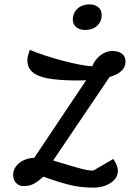

<svg xmlns="http://www.w3.org/2000/svg" viewBox="-20 -833 639 878"><path d="M481 -481 223 -99 280 -82Q333 -66 359 -59.5Q385 -53 407 -53L498 -106Q519 -76 519 -52Q519 -19 486.5 3Q454 25 407 25Q350 25 300.5 13Q251 1 178 -25Q153 -2 133 8Q113 18 89 18Q66 18 53 3Q40 -12 40 -33Q40 -62 65 -85Q90 -108 137 -112L374 -466Q358 -465 322 -465Q244 -466 197 -475Q150 -484 127.5 -504Q105 -524 105 -559Q105 -572 116 -605Q181 -578 268.5 -555Q356 -532 402 -530Q415 -562 440.5 -581Q466 -600 494 -600Q521 -600 537.5 -587.5Q554 -575 554 -551Q554 -502 481 -481ZM313 -743Q313 -774 334.5 -793.5Q356 -813 389 -813Q414 -813 429.5 -800Q445 -787 445 -765Q445 -734 424 -715Q403 -696 369 -696Q344 -696 328.5 -709Q313 -722 313 -743Z"/></svg>

Font: Lemonada Light
Style: Regular
Weight: 300
Designer: Mohamed Gaber (Arabic) Eduardo Tunni (Latin)
Foundry: Kief Type Foundry
Version: Version 3.006